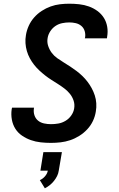

<svg xmlns="http://www.w3.org/2000/svg" viewBox="-20 -763 640 1036"><path d="M255 8Q227 8 199.5 5Q172 2 146.5 -7Q121 -16 99 -31Q77 -46 63 -68Q49 -90 44 -117.5Q39 -145 43 -173Q44 -175 44 -177.5Q44 -180 45 -182H164Q163 -181 163 -180Q163 -179 163 -178Q160 -158 166 -140.5Q172 -123 185.5 -112Q199 -101 217.5 -97Q236 -93 255 -93Q275 -93 295 -96.5Q315 -100 333.5 -111Q352 -122 364.5 -140Q377 -158 380 -177Q384 -200 377 -220.5Q370 -241 357 -257Q344 -273 327.5 -285.5Q311 -298 293 -309.5Q275 -321 257.5 -332Q240 -343 223.5 -356Q207 -369 192 -383Q177 -397 164 -413.5Q151 -430 141 -448.5Q131 -467 125 -487.5Q119 -508 117.5 -530Q116 -552 120 -574Q124 -599 135 -623.5Q146 -648 164 -668.5Q182 -689 205 -704Q228 -719 253 -728Q278 -737 303.5 -740Q329 -743 354 -743Q381 -743 408 -740Q435 -737 460 -728Q485 -719 506 -703.5Q527 -688 540.5 -666.5Q554 -645 558.5 -618.5Q563 -592 558 -564Q558 -562 557.5 -560Q557 -558 557 -556H438Q438 -557 438 -558Q438 -559 439 -560Q442 -578 437 -595Q432 -612 419 -623Q406 -634 389 -638Q372 -642 354 -642Q335 -642 315.5 -638Q296 -634 279.5 -623Q263 -612 251.5 -594.5Q240 -577 237 -558Q233 -536 240 -515Q247 -494 259.5 -477.5Q272 -461 289 -449Q306 -437 324 -426Q342 -415 359.5 -403.5Q377 -392 393.5 -379.5Q410 -367 425 -352.5Q440 -338 452.5 -321.5Q465 -305 475 -286.5Q485 -268 491.5 -248Q498 -228 499.5 -206Q501 -184 497 -161Q493 -135 481.5 -110.5Q470 -86 451 -65.5Q432 -45 408 -30Q384 -15 358.5 -6.5Q333 2 307 5Q281 8 255 8ZM222 253 195 209Q211 202 223 188Q235 174 238 158H198L214 58H314L297 158Q295 173 288 187Q281 201 271 213.5Q261 226 248.5 236Q236 246 222 253Z"/></svg>

Font: Iosevka SS04 Extended
Style: Bold Italic
Weight: 700
Width: 7
Italic angle: -9°
Monospace: yes
Designer: Belleve Invis
Foundry: Belleve Invis
Version: Version 19.0.0; ttfautohint (v1.8.4)